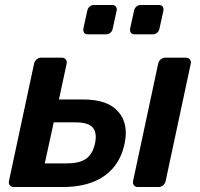

<svg xmlns="http://www.w3.org/2000/svg" viewBox="-20 -752 805 772"><path d="M35 0Q25 0 19.5 -7Q14 -14 16 -24L117 -496Q119 -506 127 -513Q135 -520 145 -520H229Q239 -520 244.5 -513Q250 -506 248 -496L217 -352H316Q413 -352 455.5 -303Q498 -254 481 -175Q469 -117 436 -78Q403 -39 351.5 -19.5Q300 0 232 0ZM160 -95H249Q298 -95 325 -113Q352 -131 362 -175Q371 -218 353 -239Q335 -260 284 -260H196ZM534 0Q524 0 518.5 -7Q513 -14 515 -24L616 -496Q618 -506 626 -513Q634 -520 644 -520H727Q738 -520 743.5 -513Q749 -506 747 -496L646 -24Q644 -14 636 -7Q628 0 617 0ZM521 -614Q511 -614 506.5 -620Q502 -626 503 -636L519 -709Q521 -719 528.5 -725.5Q536 -732 546 -732H619Q629 -732 634 -725.5Q639 -719 637 -709L621 -636Q619 -626 611.5 -620Q604 -614 594 -614ZM333 -614Q323 -614 318.5 -620Q314 -626 315 -636L331 -709Q333 -719 340.5 -725.5Q348 -732 358 -732H431Q441 -732 446 -725.5Q451 -719 449 -709L433 -636Q431 -626 423.5 -620Q416 -614 406 -614Z"/></svg>

Font: Rubik Medium
Style: Italic
Weight: 500
Italic angle: -12°
Designer: Hubert and Fischer
Foundry: Hubert and Fischer
Version: Version 2.300;gftools[0.9.30]